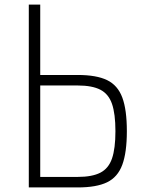

<svg xmlns="http://www.w3.org/2000/svg" viewBox="-20 -820 640 840"><path d="M106 0V-800H156V-15L125 -46H320Q383 -46 419 -64.5Q455 -83 470 -126.5Q485 -170 485 -246Q485 -322 470 -365.5Q455 -409 419 -427.5Q383 -446 320 -446H134V-492H320Q402 -492 448.5 -469.5Q495 -447 515 -393.5Q535 -340 535 -246Q535 -153 515 -99Q495 -45 448.5 -22.5Q402 0 320 0Z"/></svg>

Font: Victor Mono Thin
Style: Regular
Weight: 100
Monospace: yes
Designer: Rune Bjørnerås
Version: Version 1.561;gftools[0.9.30]